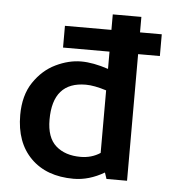

<svg xmlns="http://www.w3.org/2000/svg" viewBox="-45 -591 567 642"><g transform="rotate(5 238.5 -270.5)"><path d="M308 -498H152V-425H308V-367Q257 -384 217 -384Q175 -384 131.5 -363Q88 -342 58.5 -298Q29 -254 29 -188Q29 -96 81.5 -43.5Q134 9 225 9Q277 9 328 -21L335 0H404V-425H477V-498H404V-550H308ZM308 -295V-85Q279 -66 242 -66Q190 -66 159 -93.5Q128 -121 128 -181Q128 -308 239 -308Q267 -308 308 -295Z"/></g></svg>

Font: Cambay Devanagari
Style: Regular
Weight: 700
Designer: Pooja Saxena
Foundry: Pooja Saxena
Version: Version 1.095;PS 001.095;hotconv 1.0.70;makeotf.lib2.5.58329